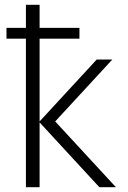

<svg xmlns="http://www.w3.org/2000/svg" viewBox="-20 -780 534 800"><path d="M145 -760V-664H311V-619H145V-274L383 -532H448L210 -274L463 0H394L145 -270V0H88V-619H7V-664H88V-760Z"/></svg>

Font: Noto Sans Light
Style: Regular
Weight: 300
Designer: Monotype Design Team
Foundry: Monotype Imaging Inc.
Version: Version 2.007